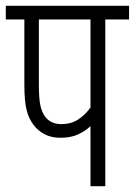

<svg xmlns="http://www.w3.org/2000/svg" viewBox="-20 -642 465 662"><path d="M343 -575V0H292V-207Q274 -190 249 -178.5Q224 -167 189 -167Q157 -167 134 -179Q111 -191 96 -211Q79 -233 71.5 -263.5Q64 -294 64 -350V-575H0V-622H425V-575ZM292 -575H114V-352Q114 -301 119.5 -277Q125 -253 137 -238Q156 -214 192 -214Q224 -214 248 -229Q272 -244 292 -271Z"/></svg>

Font: Noto Sans ExtraCondensed Light
Style: Italic
Weight: 300
Width: 2
Italic angle: -12°
Designer: Monotype Design Team
Foundry: Monotype Imaging Inc.
Version: Version 2.013; ttfautohint (v1.8.4.7-5d5b)